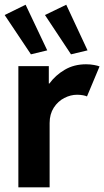

<svg xmlns="http://www.w3.org/2000/svg" viewBox="-25 -808 449 828"><path d="M54.2 -522.9H185.5V-447.8H188Q214.4 -483.9 254.4 -507.3Q294.4 -530.8 346.2 -530.8Q364.3 -530.8 380.4 -527.8Q396.5 -524.9 404.3 -521.5L350.1 -392.1Q344.7 -395 332.8 -397.2Q320.8 -399.4 307.1 -399.4Q279.8 -399.4 252.4 -385.5Q225.1 -371.6 207 -343.8Q189 -315.9 189 -277.3V0H54.2ZM168.9 -743.2 260.7 -787.6 352.5 -590.8 281.2 -573.7ZM-4.9 -743.2 85.4 -787.6 178.7 -590.8 108.4 -573.7Z"/></svg>

Font: Reddit Sans
Style: Bold
Weight: 700
Designer: Stephen Hutchings
Foundry: Reddit
Version: Version 1.013